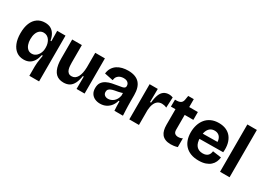

<svg xmlns="http://www.w3.org/2000/svg" viewBox="-18 -1515 3394 2481"><g transform="rotate(30 1678.5 -274.0)"><path d="M407 158V19Q407 -7 410 -35.5Q413 -64 418 -94Q423 -124 428 -154H413Q401 -100 378 -62.5Q355 -25 320 -5.5Q285 14 236 14Q173 14 127.5 -19Q82 -52 57 -114Q32 -176 32 -262Q32 -350 57 -411.5Q82 -473 129.5 -506Q177 -539 242 -539Q291 -539 326 -520.5Q361 -502 384 -464.5Q407 -427 417 -371H430L428 -525H552V-294V158ZM289 -104Q311 -104 329 -112Q347 -120 361.5 -134.5Q376 -149 386.5 -167.5Q397 -186 402.5 -208Q408 -230 408 -253V-267Q408 -296 400 -323Q392 -350 377.5 -371.5Q363 -393 341 -405.5Q319 -418 291 -418Q256 -418 231.5 -398Q207 -378 194 -342.5Q181 -307 181 -259Q181 -215 193.5 -180Q206 -145 230 -124.5Q254 -104 289 -104Z M830 14Q793 14 764.5 3.5Q736 -7 715 -27.5Q694 -48 680 -79Q666 -110 659 -150.5Q652 -191 652 -241V-525H796V-264Q796 -242 798 -215Q800 -188 807.5 -164Q815 -140 832.5 -124.5Q850 -109 881 -109Q908 -109 929 -122.5Q950 -136 964.5 -162Q979 -188 987 -225Q995 -262 996 -309V-525H1140V-228V0H1020L1021 -185H1008Q997 -115 974.5 -71Q952 -27 916.5 -6.5Q881 14 830 14Z M1375 14Q1333 14 1298 -2Q1263 -18 1242.5 -50Q1222 -82 1222 -131Q1222 -183 1244 -214Q1266 -245 1301.5 -263Q1337 -281 1378 -289.5Q1419 -298 1457 -304Q1499 -310 1522 -315.5Q1545 -321 1554.5 -330.5Q1564 -340 1564 -357Q1564 -378 1554 -393.5Q1544 -409 1525.5 -417.5Q1507 -426 1479 -426Q1453 -426 1428.5 -417Q1404 -408 1387.5 -387Q1371 -366 1367 -331L1239 -357Q1245 -407 1267 -441.5Q1289 -476 1322 -497.5Q1355 -519 1396 -529Q1437 -539 1482 -539Q1540 -539 1582.5 -523.5Q1625 -508 1652 -478Q1679 -448 1692 -404Q1705 -360 1705 -303V-212Q1705 -177 1706 -141.5Q1707 -106 1708.5 -70.5Q1710 -35 1712 0H1585Q1583 -31 1581.5 -66.5Q1580 -102 1580 -139H1567Q1557 -97 1531 -62Q1505 -27 1465.5 -6.5Q1426 14 1375 14ZM1434 -92Q1453 -92 1474 -99Q1495 -106 1513.5 -121Q1532 -136 1546 -159.5Q1560 -183 1566 -215L1565 -271L1589 -270Q1576 -257 1553.5 -249.5Q1531 -242 1506 -237.5Q1481 -233 1455.5 -228Q1430 -223 1409 -215Q1388 -207 1375.5 -193Q1363 -179 1363 -155Q1363 -125 1383 -108.5Q1403 -92 1434 -92Z M1807 0V-264V-525H1929L1927 -328H1942Q1949 -404 1967.5 -449.5Q1986 -495 2017.5 -516Q2049 -537 2094 -537Q2106 -537 2120.5 -534.5Q2135 -532 2151 -526L2144 -370Q2126 -379 2107.5 -383Q2089 -387 2073 -387Q2036 -387 2010 -368Q1984 -349 1969 -312Q1954 -275 1951 -222V0Z M2430 12Q2382 12 2348.5 -2Q2315 -16 2295 -41.5Q2275 -67 2266.5 -102Q2258 -137 2258 -179V-412H2190L2191 -516H2223Q2265 -519 2284 -537.5Q2303 -556 2307 -596L2315 -643H2398V-525H2527V-408H2398V-188Q2398 -148 2417.5 -133Q2437 -118 2465 -118Q2482 -118 2499 -122Q2516 -126 2529 -135V-3Q2499 6 2474.5 9Q2450 12 2430 12Z M2846 14Q2778 14 2728 -5.5Q2678 -25 2644.5 -60.5Q2611 -96 2594.5 -145Q2578 -194 2578 -253Q2578 -313 2594.5 -365Q2611 -417 2643 -456Q2675 -495 2723.5 -517Q2772 -539 2836 -539Q2898 -539 2945 -518Q2992 -497 3022 -457.5Q3052 -418 3064.5 -363Q3077 -308 3070 -239L2670 -235V-314L2975 -318L2938 -275Q2944 -325 2932.5 -358.5Q2921 -392 2896 -409Q2871 -426 2837 -426Q2798 -426 2771 -405.5Q2744 -385 2730.5 -347.5Q2717 -310 2717 -257Q2717 -173 2751 -133Q2785 -93 2846 -93Q2874 -93 2893 -100.5Q2912 -108 2924 -120.5Q2936 -133 2942 -149.5Q2948 -166 2950 -184L3079 -166Q3075 -130 3060.5 -97.5Q3046 -65 3018 -40Q2990 -15 2947.5 -0.5Q2905 14 2846 14Z M3161 0V-706H3303V0Z"/></g></svg>

Font: Bricolage Grotesque 28pt
Style: Bold
Weight: 700
Designer: Mathieu Triay
Foundry: Atelier Triay
Version: Version 1.000;gftools[0.9.30]